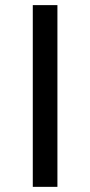

<svg xmlns="http://www.w3.org/2000/svg" viewBox="-20 -726 350 746"><path d="M203.1 -706.1V0H107.4V-706.1Z"/></svg>

Font: Inter 28pt Black
Style: Regular
Weight: 900
Designer: Rasmus Andersson
Foundry: rsms
Version: Version 4.001;git-66647c0bb